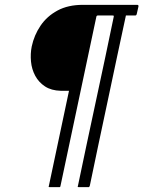

<svg xmlns="http://www.w3.org/2000/svg" viewBox="-20 -693 592 793"><path d="M265 -318Q256 -318 248 -318Q240 -318 231 -318Q192 -319 166 -336Q140 -353 125.5 -380Q111 -407 108 -439Q105 -471 111 -501Q121 -548 147.5 -587Q174 -626 217.5 -649.5Q261 -673 322 -673Q379 -673 434.5 -673Q490 -673 546 -673Q550 -673 551 -671.5Q552 -670 552 -667L545 -636Q544 -632 542.5 -630.5Q541 -629 538 -629Q528 -629 518.5 -629Q509 -629 500 -629Q483 -551 464 -461Q445 -371 425 -277Q405 -183 386 -93.5Q367 -4 351 74Q349 78 348.5 79Q348 80 345 80H307Q303 80 301.5 79Q300 78 302 74Q318 -3 337 -92.5Q356 -182 376 -275Q396 -368 415 -457.5Q434 -547 450 -625Q450 -627 449.5 -628Q449 -629 445 -629Q430 -629 415 -629Q400 -629 384 -629Q379 -629 378 -624L230 74Q229 78 228.5 79Q228 80 224 80H184Q183 80 181.5 79Q180 78 182 74Z"/></svg>

Font: Glory Light
Style: Italic
Weight: 300
Italic angle: -12°
Version: Version 1.011